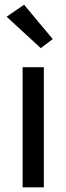

<svg xmlns="http://www.w3.org/2000/svg" viewBox="-20 -801 284 821"><path d="M76.7 0H167.5V-513.7H76.7ZM154.3 -595.2 205.6 -633.8 83 -780.8 8.3 -729.5Z"/></svg>

Font: Roboto Flex
Style: Regular
Weight: 400
Designer: Berlow after Robertson
Foundry: Google
Version: Version 3.200;gftools[0.9.32]